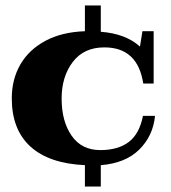

<svg xmlns="http://www.w3.org/2000/svg" viewBox="-20 -594 625 701"><path d="M348 9V87H290V9Q159 3 91 -59Q23 -121 23 -235Q23 -304 54 -358Q85 -412 145 -444.5Q205 -477 290 -480V-574H348V-478Q439 -471 491 -424L500 -480H541V-289H503Q483 -421 361 -421Q286 -421 245.5 -367.5Q205 -314 205 -234Q205 -151 241.5 -98.5Q278 -46 346 -46Q411 -46 450 -75.5Q489 -105 502 -171H546Q539 -98 488.5 -48Q438 2 348 9Z"/></svg>

Font: Taviraj
Style: Bold
Weight: 700
Designer: Katatrad Team
Foundry: CadsonDemak
Version: Version 1.001